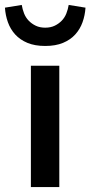

<svg xmlns="http://www.w3.org/2000/svg" viewBox="-52 -757 366 777"><path d="M73 0V-491H188V0ZM131 -571Q89 -571 59 -583.5Q29 -596 9.5 -617.5Q-10 -639 -20 -667Q-30 -695 -32 -726L36 -737Q39 -719 45.5 -702.5Q52 -686 64 -673.5Q76 -661 92.5 -653Q109 -645 131 -645Q153 -645 169.5 -653Q186 -661 198 -673.5Q210 -686 216.5 -702.5Q223 -719 226 -737L294 -726Q292 -695 282 -667Q272 -639 252.5 -617.5Q233 -596 203 -583.5Q173 -571 131 -571Z"/></svg>

Font: Giro Semibold
Style: Regular
Weight: 600
Designer: Paul D. Hunt
Foundry: Adobe Systems Incorporated
Version: Version 1.000;PS 1.0;hotconv 1.0.88;makeotf.lib2.5.647800